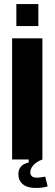

<svg xmlns="http://www.w3.org/2000/svg" viewBox="-20 -790 270 951"><path d="M40 0V-600H190V0ZM61 -661V-770H170V-661ZM71 73Q71 26 122 15V-10H180L190 0Q160 11 145 28.5Q130 46 130 64Q130 75 137.5 82.5Q145 90 163 90Q173 90 184.5 88Q196 86 204 85L216 133Q192 141 158 141Q115 141 93 122.5Q71 104 71 73Z"/></svg>

Font: Big Shoulders Display Black
Style: Regular
Weight: 900
Designer: Patric King
Foundry: XO Type Co
Version: Version 1.000; ttfautohint (v1.8.2)